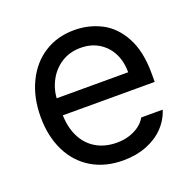

<svg xmlns="http://www.w3.org/2000/svg" viewBox="-103 -641 758 755"><g transform="rotate(-20 276.5 -263.0)"><path d="M158.7 -22.9C196.1 -0.5 239.9 10.7 290 10.7C325.8 10.7 358.4 5 387.7 -6.3C417 -17.7 441.4 -33.5 460.9 -53.7C480.5 -73.9 494.5 -97.3 502.9 -124H413.1C406.6 -112.3 397.6 -102.1 386.2 -93.3C374.8 -84.5 361 -77.3 344.7 -71.8C328.5 -66.2 310.2 -63.5 290 -63.5C257.5 -63.5 228.8 -70.6 204.1 -85C179.4 -99.3 160.2 -120.3 146.5 -147.9C132.8 -175.6 126 -209 126 -248V-295.9C126 -325.2 132.5 -352.7 145.5 -378.4C158.5 -404.1 176.8 -424.6 200.2 -439.9C223.6 -455.2 251 -462.9 282.2 -462.9C310.9 -462.9 336.1 -456.2 357.9 -442.9C379.7 -429.5 396.5 -411.3 408.2 -388.2C419.9 -365.1 425.8 -338.5 425.8 -308.6H100.6V-237.3H510.7V-272.5C510.7 -334.3 500 -385.1 478.5 -424.8C457 -464.5 429 -493.2 394.5 -510.7C360 -528.3 322.6 -537.1 282.2 -537.1C234.7 -537.1 192.9 -525.6 156.7 -502.4C120.6 -479.3 92.4 -446.8 72.3 -404.8C52.1 -362.8 42 -314.8 42 -260.7C42 -206.7 52.1 -159.2 72.3 -118.2C92.4 -77.1 121.3 -45.4 158.7 -22.9Z"/></g></svg>

Font: Pretendard Variable
Style: Regular
Weight: 400
Designer: Base glyphs from Inter by Rasmus Andersson; Hangeul glyphs from Noto Sans CJK(Source Han Sans) by Jang Soo-young and Kan
Foundry: Kil Hyung-jin
Version: Version 1.309;Glyphs 3.2 (3225)